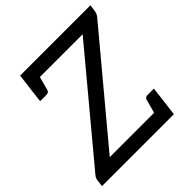

<svg xmlns="http://www.w3.org/2000/svg" viewBox="-189 -864 1012 1012"><g transform="rotate(-45 317.0 -358.5)"><path d="M3 0 8 -38Q9 -53 21 -67L497 -638H100L110 -717H634L629 -681Q627 -663 616 -649L140 -79H549L539 0ZM464 -54 491 -154Q493 -163 499 -166.5Q505 -170 514 -170H560L549 -79ZM185 -663 158 -563Q156 -554 149.5 -550.5Q143 -547 135 -547H89L100 -638Z"/></g></svg>

Font: Aleo
Style: Italic
Weight: 400
Italic angle: -7°
Designer: Alessio Laiso
Foundry: Alessio Laiso
Version: Version 2.001;gftools[0.9.29]